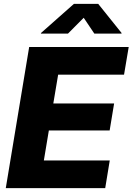

<svg xmlns="http://www.w3.org/2000/svg" viewBox="-20 -970 684 990"><path d="M9.8 0 130.4 -727.5H643.6L619.6 -585H279.8L254.9 -436.5H568.4L545.4 -297.4H231.9L206.1 -142.6H545.9L522.5 0ZM330.6 -796.9H190.9L191.4 -799.8L361.3 -950.2H486.3L606.9 -799.8L606.4 -796.9H466.3L411.6 -878.4Z"/></svg>

Font: Inter 18pt ExtraBold
Style: Italic
Weight: 800
Italic angle: -9.3988°
Designer: Rasmus Andersson
Foundry: rsms
Version: Version 4.001;git-66647c0bb